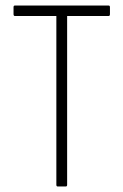

<svg xmlns="http://www.w3.org/2000/svg" viewBox="-20 -675 447 695"><path d="M189 0Q184 0 184 -6V-617H34Q29 -617 29 -624V-649Q29 -655 34 -655H373Q378 -655 378 -649V-624Q378 -617 373 -617H223V-6Q223 0 218 0Z"/></svg>

Font: Sofia Sans Condensed ExtraLight
Style: Regular
Weight: 250
Version: Version 4.100